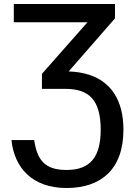

<svg xmlns="http://www.w3.org/2000/svg" viewBox="-20 -731 686 957"><path d="M553.2 -639.6V-710.9H48.8V-620.1H416L189 -362.8V-288.1H305.7C423.8 -288.1 481.9 -232.9 481.9 -84.5C481.9 50.3 431.2 116.2 311.5 116.2C201.2 116.2 165 64.5 150.4 -32.7H37.1C51.3 104.5 140.1 206.1 311.5 206.1C483.4 206.1 595.2 113.3 595.2 -84.5C595.2 -233.4 531.7 -322.8 425.3 -357.9C394.5 -368.2 359.9 -373.5 322.3 -375Z"/></svg>

Font: Bert Sans Medium
Style: Regular
Weight: 500
Designer: Christian Robertson (Google), Cristiano Sobral
Foundry: Google, Cristiano Sobral
Version: Version 3.101